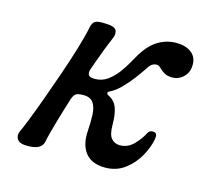

<svg xmlns="http://www.w3.org/2000/svg" viewBox="-78 -568 744 673"><g transform="rotate(15 294.5 -232.0)"><path d="M355 12Q306 12 283 -17.5Q260 -47 264 -99V-100Q266 -129 265 -155Q264 -181 253.5 -197.5Q243 -214 217 -214Q196 -214 189 -208.5Q182 -203 177 -189Q173 -176 166 -153.5Q159 -131 151.5 -105Q144 -79 138 -56.5Q132 -34 130 -22Q127 -7 113.5 1Q100 9 72 9Q44 9 35.5 -4Q27 -17 34 -33Q41 -47 55.5 -84Q70 -121 88 -170.5Q106 -220 124 -272.5Q142 -325 156 -371.5Q170 -418 176 -449Q179 -465 188.5 -471.5Q198 -478 229 -476Q261 -475 266.5 -462Q272 -449 264 -432Q257 -416 246.5 -389Q236 -362 227.5 -338Q219 -314 216 -305Q213 -294 217 -286.5Q221 -279 240 -279Q266 -279 286 -293.5Q306 -308 321.5 -329Q337 -350 348 -370Q359 -390 365 -400Q391 -441 421 -458Q451 -475 484 -475Q518 -475 538.5 -459.5Q559 -444 559 -416Q559 -388 541.5 -371Q524 -354 500 -354Q484 -354 473 -360Q462 -366 452 -376Q443 -386 430 -382.5Q417 -379 409 -366Q396 -346 378 -322Q360 -298 340.5 -278.5Q321 -259 302 -250Q295 -247 295.5 -242.5Q296 -238 302 -235Q325 -224 333.5 -200.5Q342 -177 342 -140Q342 -104 354 -90.5Q366 -77 385 -77Q414 -77 435.5 -99.5Q457 -122 467 -143Q473 -155 487.5 -153.5Q502 -152 499 -132Q494 -101 475.5 -67.5Q457 -34 426.5 -11Q396 12 355 12Z"/></g></svg>

Font: TsukuhouMincho
Style: Regular
Weight: 400
Designer: Iose
Foundry: Typographish
Version: Version 1.001; ttfautohint (v1.8.3)